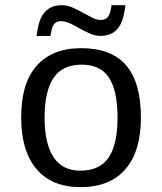

<svg xmlns="http://www.w3.org/2000/svg" viewBox="-20 -728 640 757"><path d="M535.6 -264.6Q535.6 -131.3 474.4 -60.8Q413.1 9.8 297.4 9.8Q184.1 9.8 123.8 -61.5Q63.5 -132.8 63.5 -264.6Q63.5 -400.9 125.2 -469.5Q187 -538.1 300.3 -538.1Q419.4 -538.1 477.5 -470.2Q535.6 -402.3 535.6 -264.6ZM443.4 -264.6Q443.4 -369.6 409.9 -421.4Q376.5 -473.1 301.8 -473.1Q226.1 -473.1 190.9 -420.4Q155.8 -367.7 155.8 -264.6Q155.8 -162.1 190.9 -108.6Q226.1 -55.2 296.4 -55.2Q374 -55.2 408.7 -107.4Q443.4 -159.7 443.4 -264.6ZM376 -586.4Q355.5 -586.4 335 -595.5Q314.5 -604.5 294.9 -615.5Q275.4 -626.5 256.6 -635.5Q237.8 -644.5 220.7 -644.5Q208.5 -644.5 201.2 -639.9Q193.8 -635.3 189 -626.5Q184.1 -617.7 178.7 -586.4H124.5Q129.9 -633.3 141.4 -657.2Q152.8 -681.2 172.9 -694.3Q192.9 -707.5 223.6 -707.5Q245.1 -707.5 265.6 -698.5Q286.1 -689.5 305.7 -678.5Q325.2 -667.5 343.3 -658.4Q361.3 -649.4 377.4 -649.4Q395.5 -649.4 405.3 -660.9Q415 -672.4 419.9 -707.5H474.6Q466.8 -640.1 442.6 -613.3Q418.5 -586.4 376 -586.4Z"/></svg>

Font: Cousine
Style: Regular
Weight: 400
Monospace: yes
Designer: Steve Matteson
Foundry: Monotype Imaging Inc.
Version: Version 1.21